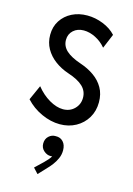

<svg xmlns="http://www.w3.org/2000/svg" viewBox="-122 -597 642 929"><g transform="rotate(15 199.0 -133.0)"><path d="M203.1 7.8Q157.7 7.8 111.1 -13.4Q64.5 -34.7 31.2 -71.3L64.5 -145.5Q93.8 -108.9 130.4 -87.6Q167 -66.4 199.2 -66.4Q233.9 -66.4 256.6 -89.1Q279.3 -111.8 279.3 -144.5Q279.3 -178.2 254.9 -201.4Q230.5 -224.6 179.7 -241.2Q141.6 -253.9 111.6 -276.4Q81.5 -298.8 64.2 -329.6Q46.9 -360.4 46.9 -398.4Q46.9 -439.5 66.9 -470.2Q86.9 -501 120.8 -518.1Q154.8 -535.2 197.3 -535.2Q237.8 -535.2 276.9 -519.5Q315.9 -503.9 340.8 -476.6L310.5 -404.3Q288.6 -430.7 258.5 -445.8Q228.5 -460.9 199.2 -460.9Q168 -460.9 147.5 -442.4Q127 -423.8 127 -394.5Q127 -363.3 151.1 -341.1Q175.3 -318.8 225.6 -301.8Q263.7 -289.1 293.9 -267.8Q324.2 -246.6 341.8 -215.8Q359.4 -185.1 359.4 -143.6Q359.4 -99.6 338.9 -65.4Q318.4 -31.2 283 -11.7Q247.6 7.8 203.1 7.8ZM162.1 268.6 137.7 242.2 177.7 204.1Q188 194.3 196.5 184.3Q205.1 174.3 210 164.3Q214.8 154.3 213.9 144.5L229.5 142.6Q227.5 152.8 220.5 160.4Q213.4 168 200.2 168Q182.1 168 166.3 154.1Q150.4 140.1 150.4 118.2Q150.4 95.2 165.5 81.3Q180.7 67.4 200.2 68.4Q223.1 67.4 237.5 83Q252 98.6 252 126Q252 147.9 243.2 167.2Q234.4 186.5 223.1 201.2Q211.9 215.8 204.1 223.6Z"/></g></svg>

Font: Reddit Sans Condensed
Style: Regular
Weight: 400
Designer: Stephen Hutchings
Foundry: Reddit
Version: Version 1.014